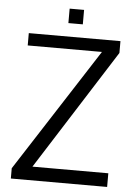

<svg xmlns="http://www.w3.org/2000/svg" viewBox="-59 -925 676 970"><g transform="rotate(5 279.0 -440.5)"><path d="M254.4 -807.6V-880.9H327.6V-807.6ZM33.2 0V-52.2L436 -677.2H59.6V-739.7H524.4V-679.7L136.7 -69.3H521.5V0Z"/></g></svg>

Font: News Cycle
Style: Regular
Weight: 500
Version: Version 0.5.2